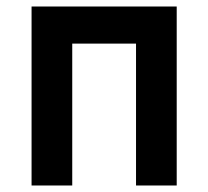

<svg xmlns="http://www.w3.org/2000/svg" viewBox="-20 -570 640 590"><path d="M77 0V-550H523V0H398V-436H202V0Z"/></svg>

Font: NKDuy Mono
Style: Bold
Weight: 700
Monospace: yes
Designer: NKDuy
Foundry: NKDuy
Version: Version 2.251; ttfautohint (v1.8.4.7-5d5b)